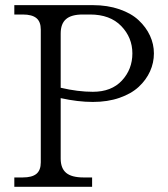

<svg xmlns="http://www.w3.org/2000/svg" viewBox="-20 -720 648 740"><path d="M35.2 0V-36.1H67.9Q103.5 -36.1 120.4 -50Q137.2 -64 137.2 -94.2V-606Q137.2 -636.2 120.4 -650.1Q103.5 -664.1 67.9 -664.1H35.2V-700.2H337.9Q394.5 -700.2 440.4 -684.3Q486.3 -668.5 514.6 -641.8Q543 -615.2 558.1 -582.5Q573.2 -549.8 573.2 -514.2Q573.2 -478 558.3 -445.1Q543.5 -412.1 514.9 -385.5Q486.3 -358.9 440.7 -343Q395 -327.1 337.9 -327.1Q280.3 -327.1 213.9 -341.8V-108.9Q213.9 -71.3 235.1 -53.7Q256.3 -36.1 301.8 -36.1H335V0ZM213.9 -381.8Q280.3 -366.2 337.9 -366.2Q409.7 -366.2 450 -409.7Q490.2 -453.1 490.2 -514.2Q490.2 -575.2 447.3 -619.6Q404.3 -664.1 327.1 -664.1H298.8Q254.9 -664.1 234.4 -646.2Q213.9 -628.4 213.9 -590.8Z"/></svg>

Font: LT Superior Serif
Style: Regular
Weight: 400
Designer: Daniel Lyons
Foundry: LyonsType
Version: Version 2.120;FEAKit 1.0